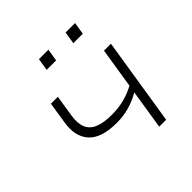

<svg xmlns="http://www.w3.org/2000/svg" viewBox="-181 -861 1018 1018"><g transform="rotate(-45 328.0 -352.0)"><path d="M450 0 485 -222Q446 -199 401 -186Q356 -173 306 -173Q191 -173 143.5 -225.5Q96 -278 111 -370L130 -492H182L163 -372Q155 -320 168 -287Q181 -254 218 -238Q255 -222 318 -222Q366 -222 408 -232.5Q450 -243 492 -265L528 -492H580L502 0ZM441 -635 452 -704H523L512 -635ZM241 -635 252 -704H323L312 -635Z"/></g></svg>

Font: Nunito Sans 7pt SemiExpanded ExtraLight
Style: Italic
Weight: 250
Width: 6
Italic angle: -9°
Designer: Vernon Adams
Foundry: Vernon Adams
Version: Version 3.101;gftools[0.9.27]